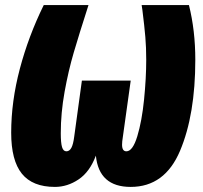

<svg xmlns="http://www.w3.org/2000/svg" viewBox="-20 -716 797 755"><path d="M24 -194Q24 -317 58 -445.5Q92 -574 152 -696H328Q291 -581 270 -509.5Q249 -438 234 -355Q219 -272 219 -192Q219 -154 224 -137.5Q229 -121 241 -121Q253 -121 260.5 -134.5Q268 -148 272 -180L302 -399H494L463 -177Q460 -159 460 -147Q460 -121 477 -121Q502 -121 520 -180.5Q538 -240 546.5 -324.5Q555 -409 555 -481Q555 -529 551.5 -570.5Q548 -612 540 -676L537 -696H723Q748 -596 748 -481Q748 -265 688 -123Q628 19 494 19Q369 19 357 -104Q333 -40 289 -10.5Q245 19 196 19Q108 19 66 -33Q24 -85 24 -194Z"/></svg>

Font: Fira Sans Extra Condensed Black
Style: Italic
Weight: 900
Width: 3
Italic angle: -8°
Designer: Carrois Corporate & Edenspiekermann AG
Foundry: Carrois Corporate GbR & Edenspiekermann AG
Version: Version 4.203